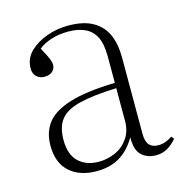

<svg xmlns="http://www.w3.org/2000/svg" viewBox="-85 -601 666 695"><g transform="rotate(-15 247.5 -254.0)"><path d="M195 14Q131 14 93.5 -20Q56 -54 56 -118Q56 -169 82.5 -203Q109 -237 170.5 -256Q232 -275 340 -278V-378Q340 -424 326.5 -450.5Q313 -477 287 -489Q261 -501 225 -501Q190 -501 161.5 -492Q133 -483 113 -467Q124 -447 130 -434.5Q136 -422 138.5 -414Q141 -406 141 -399Q141 -384 130 -374.5Q119 -365 100 -365Q83 -365 71 -376Q59 -387 59 -406Q59 -444 85.5 -469.5Q112 -495 150.5 -508.5Q189 -522 229 -522Q288 -522 323 -501.5Q358 -481 373.5 -445.5Q389 -410 389 -361V-74Q389 -45 400.5 -32Q412 -19 434 -19Q450 -19 463.5 -24.5Q477 -30 487 -37L495 -27Q479 -8 460 3Q441 14 417 14Q385 14 363.5 -5.5Q342 -25 343 -73Q325 -42 302 -22.5Q279 -3 252.5 5.5Q226 14 195 14ZM211 -17Q243 -17 272.5 -30Q302 -43 321 -70Q340 -97 340 -135V-258Q254 -255 202.5 -242.5Q151 -230 129 -202.5Q107 -175 107 -126Q107 -71 135.5 -44Q164 -17 211 -17Z"/></g></svg>

Font: Literata 60pt ExtraLight
Style: Regular
Weight: 250
Designer: Latin by Veronika Burian and Jose Scaglione. Greek by Irene Vlachou. Cyrillic by Vera Evstafieva.
Foundry: TypeTogether
Version: Version 3.103;gftools[0.9.29]